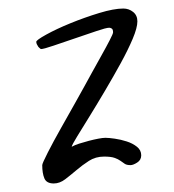

<svg xmlns="http://www.w3.org/2000/svg" viewBox="-20 -432 407 450"><path d="M311 -68Q311 -57 301.5 -51Q292 -45 286 -45Q277 -45 272.5 -48Q268 -51 262.5 -55Q257 -59 248.5 -62Q240 -65 224 -65Q204 -65 188.5 -55Q173 -45 159.5 -33.5Q146 -22 133 -12Q120 -2 106 -2Q89 -2 84 -14Q79 -26 79 -45Q79 -49 92 -74.5Q105 -100 122.5 -131Q140 -162 156 -190.5Q172 -219 178 -230Q184 -241 195 -261Q206 -281 217.5 -301.5Q229 -322 237 -337.5Q245 -353 245 -356Q245 -363 242 -365Q239 -367 236 -367Q229 -367 205.5 -359Q182 -351 155.5 -342Q129 -333 105.5 -325Q82 -317 76 -317Q75 -317 70 -322Q68 -325 66.5 -328Q65 -331 65 -334Q65 -338 88.5 -351Q112 -364 145 -377.5Q178 -391 212.5 -401.5Q247 -412 269 -412Q282 -412 292 -404Q302 -396 302 -382Q302 -367 291 -341Q280 -315 263 -284Q246 -253 226.5 -220Q207 -187 190 -159.5Q173 -132 161 -112.5Q149 -93 148 -88Q155 -92 166 -95.5Q177 -99 188.5 -102Q200 -105 210.5 -107Q221 -109 227 -109Q235 -109 249 -107Q263 -105 277 -100.5Q291 -96 301 -88Q311 -80 311 -68Z"/></svg>

Font: Reenie Beanie
Style: Regular
Weight: 500
Designer: James Grieshaber
Foundry: James Grieshaber
Version: Version 1.000